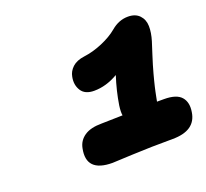

<svg xmlns="http://www.w3.org/2000/svg" viewBox="-90 -976 745 693"><g transform="rotate(-20 282.5 -629.5)"><path d="M231.9 -391.1Q129.9 -391.1 147.9 -478Q153.3 -505.9 177 -522Q200.7 -538.1 243.2 -538.1Q257.8 -538.1 324.2 -540Q321.8 -553.7 325.2 -578.1Q333.5 -630.9 351.1 -685.1Q305.2 -658.2 258.8 -658.2Q223.6 -658.2 209.5 -680.7Q195.3 -703.1 201.2 -732.9Q204.6 -752.9 220.9 -768.1Q237.3 -783.2 267.1 -787.1Q301.8 -791.5 338.1 -806.9Q374.5 -822.3 398.9 -842.8Q428.7 -868.2 463.9 -868.2Q492.2 -868.2 507.8 -851.8Q523.4 -835.4 523.9 -810.3Q524.4 -785.2 515.1 -754.9Q507.3 -731 500.7 -710Q494.1 -689 489.5 -674.1Q484.9 -659.2 480.7 -643.1Q476.6 -627 474.4 -619.1Q472.2 -611.3 469 -597.2Q465.8 -583 465.1 -579.6Q464.4 -576.2 461.4 -561.3Q458.5 -546.4 458 -543.9H484.9Q532.7 -543.9 551 -522.7Q569.3 -501.5 563 -464.8Q552.7 -397.9 464.8 -397.9Q380.9 -397.9 307.9 -394.5Q234.9 -391.1 231.9 -391.1Z"/></g></svg>

Font: Shantell Sans Irregular
Style: Italic
Weight: 800
Italic angle: -11.31°
Designer: Stephen Nixon, Anya Danilova, Shantell Martin
Foundry: Arrow Type
Version: Version 1.006;[9816181b4]